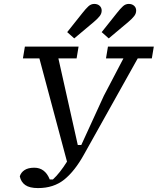

<svg xmlns="http://www.w3.org/2000/svg" viewBox="-20 -908 805 980"><path d="M521 -610 531 -670H765L755 -610H683L409 -120Q362 -35 308 8.5Q254 52 174 52Q131 52 109 36.5Q87 21 81 -8Q87 -28 105.5 -40Q124 -52 155 -52Q210 -52 234 8H250Q285 -24 322 -83L181 -610H97L107 -670H381L371 -610H278L377 -168H395L510 -419L610 -610ZM323 -744 401 -842Q419 -865 432 -876.5Q445 -888 461 -888Q478 -888 488.5 -878.5Q499 -869 499 -854Q499 -839 489 -826Q479 -813 459 -796L359 -712ZM499 -744 577 -842Q595 -865 608 -876.5Q621 -888 637 -888Q654 -888 664.5 -878.5Q675 -869 675 -854Q675 -839 665 -826Q655 -813 635 -796L535 -712Z"/></svg>

Font: Source Serif 4 Caption
Style: Italic
Weight: 400
Italic angle: -12°
Designer: Frank Grießhammer
Foundry: Adobe Systems Incorporated
Version: Version 4.004;hotconv 1.0.117;makeotfexe 2.5.65602